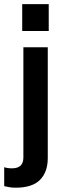

<svg xmlns="http://www.w3.org/2000/svg" viewBox="-53 -699 306 914"><path d="M58.3 50.7C58.3 67.9 53.8 80.8 44.9 89.4C36 98 22.3 102.3 3.9 102.3C-3.5 102.3 -10.3 101.9 -16.4 100.9C-22.6 100 -28.1 98.6 -33 96.8V187.1C-25 189 -16.7 190.7 -8.1 192.2C0.5 193.7 10.3 194.5 21.4 194.5C74.2 194.5 113 182.1 137.5 157.2C162.1 132.3 174.4 97.7 174.4 53.5V-473.9H58.3ZM179 -551.3V-679.4H52.7V-551.3Z"/></svg>

Font: Diatome Awesome Semibold
Style: Regular
Weight: 400
Designer: 15.100.17
Foundry: 15.100.17
Version: Version 1.005;Fontself Maker 3.5.8